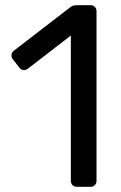

<svg xmlns="http://www.w3.org/2000/svg" viewBox="-20 -720 468 740"><path d="M276 0Q266 0 259.5 -6.5Q253 -13 253 -23V-583L87 -455Q79 -449 70 -450Q61 -451 55 -459L29 -492Q23 -501 24.5 -510Q26 -519 34 -525L252 -693Q259 -698 265 -699Q271 -700 278 -700H329Q339 -700 345.5 -693.5Q352 -687 352 -677V-23Q352 -13 345.5 -6.5Q339 0 329 0Z"/></svg>

Font: RubikRegular
Style: Regular
Weight: 400
Designer: Hubert and Fischer
Foundry: Hubert and Fischer
Version: Version 2.300;gftools[0.9.30]